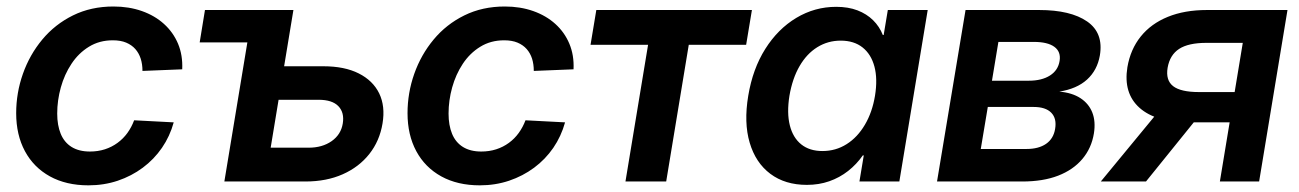

<svg xmlns="http://www.w3.org/2000/svg" viewBox="-20 -553 3957 585"><path d="M249.5 11.7Q181.6 11.7 132.1 -15.6Q82.5 -43 55.9 -92.5Q29.3 -142.1 29.3 -208Q29.3 -270 49.8 -328.1Q70.3 -386.2 108.9 -432.6Q147.5 -479 202.4 -506.1Q257.3 -533.2 325.7 -533.2Q373 -533.2 412.4 -519.3Q451.7 -505.4 479.7 -480Q507.8 -454.6 522.5 -419.7Q537.1 -384.8 535.2 -341.8L414.1 -336.9Q414.1 -357.4 408.7 -374.3Q403.3 -391.1 392.3 -403.6Q381.3 -416 364.5 -423.1Q347.7 -430.2 323.7 -430.2Q282.7 -430.2 251 -410.6Q219.2 -391.1 197.8 -358.6Q176.3 -326.2 165.3 -286.6Q154.3 -247.1 154.3 -207Q154.3 -171.4 165 -145.3Q175.8 -119.1 198.2 -105.2Q220.7 -91.3 253.9 -91.3Q278.3 -91.3 299.6 -98.1Q320.8 -105 338.1 -117.7Q355.5 -130.4 368.2 -147.9Q380.9 -165.5 388.7 -186.5L509.3 -180.2Q497.6 -137.7 473.4 -102.5Q449.2 -67.4 415 -42Q380.9 -16.6 338.9 -2.4Q296.9 11.7 249.5 11.7Z M588.4 -423.8 604.5 -522.5H796.9L780.8 -423.8ZM808.6 -351.1H965.3Q1029.8 -351.1 1073 -329.3Q1116.2 -307.6 1135.3 -268.6Q1154.3 -229.5 1145.5 -176.8Q1136.7 -123.5 1105.2 -83.7Q1073.7 -43.9 1024.2 -22Q974.6 0 910.6 0H663.6L750 -522.5H874L804.7 -103H920.4Q961.9 -103 990.5 -123Q1019 -143.1 1024.4 -176.8Q1029.8 -210 1011 -229.5Q992.2 -249 950.7 -249H791.5Z M1441.9 11.7Q1374 11.7 1324.5 -15.6Q1274.9 -43 1248.3 -92.5Q1221.7 -142.1 1221.7 -208Q1221.7 -270 1242.2 -328.1Q1262.7 -386.2 1301.3 -432.6Q1339.8 -479 1394.8 -506.1Q1449.7 -533.2 1518.1 -533.2Q1565.4 -533.2 1604.7 -519.3Q1644 -505.4 1672.1 -480Q1700.2 -454.6 1714.8 -419.7Q1729.5 -384.8 1727.5 -341.8L1606.4 -336.9Q1606.4 -357.4 1601.1 -374.3Q1595.7 -391.1 1584.7 -403.6Q1573.7 -416 1556.9 -423.1Q1540 -430.2 1516.1 -430.2Q1475.1 -430.2 1443.4 -410.6Q1411.6 -391.1 1390.1 -358.6Q1368.7 -326.2 1357.7 -286.6Q1346.7 -247.1 1346.7 -207Q1346.7 -171.4 1357.4 -145.3Q1368.2 -119.1 1390.6 -105.2Q1413.1 -91.3 1446.3 -91.3Q1470.7 -91.3 1491.9 -98.1Q1513.2 -105 1530.5 -117.7Q1547.9 -130.4 1560.5 -147.9Q1573.2 -165.5 1581.1 -186.5L1701.7 -180.2Q1689.9 -137.7 1665.8 -102.5Q1641.6 -67.4 1607.4 -42Q1573.2 -16.6 1531.2 -2.4Q1489.3 11.7 1441.9 11.7Z M1885.7 0 1954.6 -416.5H1779.3L1796.9 -522.5H2271L2253.4 -416.5H2078.6L2009.8 0Z M2438.5 10.3Q2372.1 10.3 2327.1 -23.4Q2282.2 -57.1 2264.2 -118.2Q2246.1 -179.2 2259.8 -261.2Q2273.4 -343.3 2311.8 -404.1Q2350.1 -464.8 2406.2 -498.5Q2462.4 -532.2 2527.8 -532.2Q2564.5 -532.2 2592.5 -521.5Q2620.6 -510.7 2640.1 -491.5Q2659.7 -472.2 2669.9 -446.3H2672.4L2685.1 -522.5H2806.6L2720.2 0H2598.6L2611.8 -79.6H2608.9Q2589.8 -52.2 2564 -32Q2538.1 -11.7 2506.6 -0.7Q2475.1 10.3 2438.5 10.3ZM2485.8 -92.8Q2526.4 -92.8 2559.6 -113.8Q2592.8 -134.8 2615.2 -172.9Q2637.7 -210.9 2646 -261.2Q2654.3 -312.5 2644.3 -350.1Q2634.3 -387.7 2608.2 -408.4Q2582 -429.2 2541.5 -429.2Q2502.4 -429.2 2470.2 -409.2Q2438 -389.2 2416.3 -351.8Q2394.5 -314.5 2385.3 -261.2Q2377 -209 2386.5 -171.1Q2396 -133.3 2421.4 -113Q2446.8 -92.8 2485.8 -92.8Z M2835 0 2921.9 -522.5H3146Q3242.2 -522.5 3292.5 -487.5Q3342.8 -452.6 3331.1 -383.8Q3323.2 -338.9 3292 -310.5Q3260.7 -282.2 3207.5 -273.9Q3246.6 -270.5 3272 -253.9Q3297.4 -237.3 3308.1 -210.2Q3318.8 -183.1 3313 -146.5Q3305.7 -101.6 3277.8 -68.6Q3250 -35.6 3204.1 -17.8Q3158.2 0 3094.7 0ZM2968.3 -99.1H3107.9Q3144.5 -99.1 3167.2 -114.7Q3189.9 -130.4 3194.8 -160.2Q3200.2 -191.9 3183.1 -209.5Q3166 -227.1 3129.4 -227.1H2989.7ZM3002.4 -307.1H3114.7Q3154.3 -307.1 3179.2 -323Q3204.1 -338.9 3208.5 -367.7Q3212.9 -395.5 3192.4 -410.4Q3171.9 -425.3 3129.9 -425.3H3022Z M3816.4 0H3696.8L3766.6 -422.4H3655.3Q3601.1 -422.4 3572.8 -404.1Q3544.4 -385.7 3537.6 -346.7Q3531.2 -308.6 3554.4 -290.5Q3577.6 -272.5 3633.3 -272.5H3792.5L3777.3 -180.2H3605Q3501.5 -180.2 3451.9 -224.6Q3402.3 -269 3415 -348.1Q3424.3 -402.8 3455.8 -441.9Q3487.3 -481 3538.3 -501.7Q3589.4 -522.5 3657.2 -522.5H3902.8ZM3471.7 0H3334L3526.4 -233.4H3660.2Z"/></svg>

Font: Inter 28pt SemiBold
Style: Italic
Weight: 600
Italic angle: -9.3988°
Designer: Rasmus Andersson
Foundry: rsms
Version: Version 4.001;git-66647c0bb